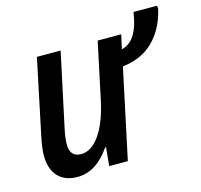

<svg xmlns="http://www.w3.org/2000/svg" viewBox="-94 -723 874 836"><g transform="rotate(-15 342.5 -305.5)"><path d="M38 -118Q38 -152 50 -207L120 -541H227L156 -209Q147 -167 147 -139Q147 -82 197 -82Q243 -82 280.5 -134.5Q318 -187 339 -282L394 -541H500L486 -477Q524 -486 546 -522.5Q568 -559 577 -621H682L685 -610Q666 -523 612.5 -468.5Q559 -414 471 -404L385 0H301L309 -83H305Q241 10 157 10Q100 10 69 -23.5Q38 -57 38 -118Z"/></g></svg>

Font: Noto Sans UI NarrowMedium
Style: Italic
Weight: 500
Width: 4
Italic angle: -12°
Designer: Monotype Design Team
Foundry: Monotype Imaging Inc.
Version: Version 1.001